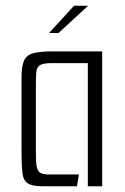

<svg xmlns="http://www.w3.org/2000/svg" viewBox="-20 -649 436 669"><path d="M128 0Q93 0 77 -10Q61 -20 58 -47.5Q55 -75 55 -127V-377Q55 -416 63 -436Q71 -456 94 -463Q117 -470 162 -470H336V0H286V-429H159Q131 -429 119.5 -422Q108 -415 106.5 -398.5Q105 -382 105 -353V-115Q105 -84 108 -68Q111 -52 121 -46.5Q131 -41 152 -41H255L248 0ZM151 -534 238 -629H287L184 -534Z"/></svg>

Font: Smooch Sans Thin
Style: Regular
Weight: 400
Version: Version 1.010